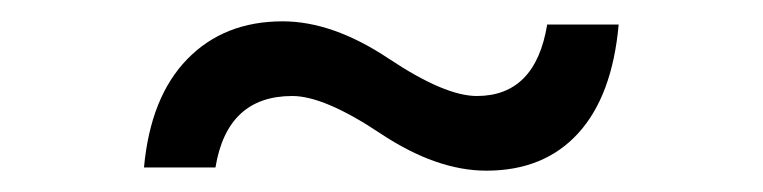

<svg xmlns="http://www.w3.org/2000/svg" viewBox="-20 -460 715 180"><path d="M436 -300Q389 -300 336.5 -335Q284 -370 254 -370Q193 -370 182 -303H115Q121 -369 155.5 -404.5Q190 -440 245 -440Q292 -440 344.5 -405Q397 -370 427 -370Q482 -370 493 -437H560Q554 -370 522 -335Q490 -300 436 -300Z"/></svg>

Font: Plus Jakarta Display Light
Style: Regular
Weight: 300
Designer: Gumpita Rahayu
Foundry: Tokotype Studio
Version: Version 1.000;hotconv 1.0.109;makeotfexe 2.5.65596